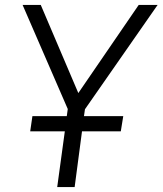

<svg xmlns="http://www.w3.org/2000/svg" viewBox="-20 -762 662 782"><path d="M112 -289 103 -227H244L213 0H284L314 -227H472L482 -289H322L326 -317L622 -742H545L299 -383L146 -742H72L256 -318L252 -289Z"/></svg>

Font: Cheyenne Sans Light
Style: Italic
Weight: 300
Italic angle: -8.13011°
Designer: The Public Sans project authors (U.S. Web Design System), Libre Franklin designed by Pablo Impallari and Rodrigo Fuenzal
Foundry: The Cheyenne Sans Project Authors
Version: Version 2.007